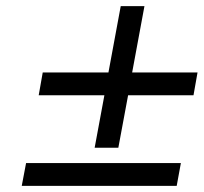

<svg xmlns="http://www.w3.org/2000/svg" viewBox="-20 -605 663 625"><path d="M106 -294.9 119.1 -369.1H333L373 -585H450.2L410.2 -369.1H623L609.9 -294.9H397L365.2 -124H288.1L319.8 -294.9ZM50.8 0 64.9 -74.2H568.8L555.2 0Z"/></svg>

Font: Involve
Style: Italic
Weight: 400
Italic angle: -10.5°
Designer: Stefan Peev
Foundry: Context Ltd.
Version: Version 1.001